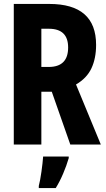

<svg xmlns="http://www.w3.org/2000/svg" viewBox="-20 -734 540 975"><path d="M50 0H190V-268H243L337 0H492L366 -305Q421 -337 444.5 -387.5Q468 -438 468 -506Q468 -714 230 -714H50ZM190 -394V-588H228Q326 -588 326 -493Q326 -394 227 -394ZM177 221H263Q283 189 300.5 148Q318 107 329 69V61H199Q197 91 190.5 137.5Q184 184 177 210Z"/></svg>

Font: Noto Sans Mono Condensed Extra
Style: Regular
Weight: 800
Width: 3
Designer: Monotype Design Team
Foundry: Monotype Imaging Inc.
Version: Version 1.900